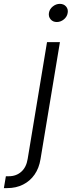

<svg xmlns="http://www.w3.org/2000/svg" viewBox="-114 -756 366 980"><path d="M126 -541H191.9L92.8 56.2Q85.4 102.1 62.5 135Q39.6 168 3.9 186Q-31.7 204.1 -77.1 204.1H-94.2L-84 143.6H-69.3Q-31.2 143.6 -5.4 120.6Q20.5 97.7 27.3 54.7ZM175.8 -643.6Q156.2 -643.6 144.5 -657.2Q132.8 -670.9 135.7 -689.9Q138.7 -709.5 155.3 -722.9Q171.9 -736.3 191.4 -736.3Q211.4 -736.3 223.1 -722.9Q234.9 -709.5 231.4 -689.9Q228.5 -670.9 212.2 -657.2Q195.8 -643.6 175.8 -643.6Z"/></svg>

Font: Inter 17pt Light
Style: Italic
Weight: 300
Italic angle: -9.3988°
Version: Version 4.001;git-66647c0bb